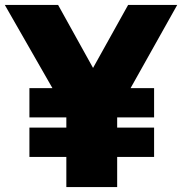

<svg xmlns="http://www.w3.org/2000/svg" viewBox="-54 -760 740 780"><path d="M65.5 -122.5V-241.5H215.5V-283H65.5V-402H159L-34.5 -740H182L324 -484L466.5 -740H666L476.5 -402H572V-283H422V-241.5H572V-122.5H422V0H215.5V-122.5Z"/></svg>

Font: Encode Sans SemiCondensed SemiCondensed Black
Style: Regular
Weight: 900
Width: 4
Designer: Multiple Designers
Foundry: Impallari Type
Version: Version 3.000; ttfautohint (v1.8.3) -l 8 -r 50 -G 200 -x 14 